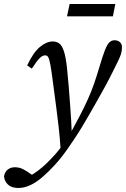

<svg xmlns="http://www.w3.org/2000/svg" viewBox="-120 -694 626 954"><path d="M-29 240Q-62 240 -80 223.5Q-98 207 -100 182Q-96 160 -81.5 148.5Q-67 137 -46 137Q-24 137 -5.5 146.5Q13 156 35 172L64 192V200H6V193Q28 182 49 168Q70 154 90 137Q110 120 128 101Q157 72 181.5 40Q206 8 228 -28Q256 -79 277.5 -120.5Q299 -162 316 -199.5Q333 -237 346.5 -275.5Q360 -314 373 -358Q390 -416 401.5 -445Q413 -474 424 -484Q435 -494 449 -494Q466 -494 476 -484.5Q486 -475 486 -460Q486 -441 481 -425Q476 -409 461 -379Q445 -347 427.5 -312Q410 -277 381 -226Q367 -201 352 -174.5Q337 -148 320.5 -119.5Q304 -91 286 -61Q268 -31 247 0Q234 19 220 39.5Q206 60 189.5 81.5Q173 103 152 126Q120 161 89.5 187Q59 213 29.5 226.5Q0 240 -29 240ZM181 45Q177 -15 171.5 -62.5Q166 -110 159.5 -160.5Q153 -211 144 -278Q136 -342 130.5 -371.5Q125 -401 119.5 -410Q114 -419 105 -419Q92 -419 78.5 -406.5Q65 -394 38 -353L15 -369Q45 -433 78 -460.5Q111 -488 142 -488Q161 -488 174.5 -478Q188 -468 197.5 -439.5Q207 -411 213 -355Q218 -308 221.5 -264Q225 -220 228 -178.5Q231 -137 233.5 -98Q236 -59 237 -22H251ZM213 -613 226 -674H453L441 -613Z"/></svg>

Font: Source Serif 4
Style: Italic
Weight: 400
Italic angle: -12°
Designer: Frank Grießhammer
Foundry: Adobe Systems Incorporated
Version: Version 4.004;hotconv 1.0.116;makeotfexe 2.5.65601